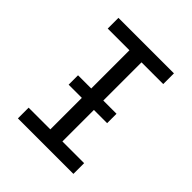

<svg xmlns="http://www.w3.org/2000/svg" viewBox="-201 -860 989 989"><g transform="rotate(45 293.0 -366.0)"><path d="M90.8 0V-78.1H249V-307.6H152.8V-376H249V-654.3H90.8V-732.4H495.1V-654.3H336.9V-376H433.1V-307.6H336.9V-78.1H495.1V0Z"/></g></svg>

Font: Consola Mono
Style: Book
Weight: 400
Monospace: yes
Designer: Wojciech Kalinowski "wmk69" (wmk69@o2.pl)
Foundry: Wojciech Kalinowski "wmk69" (wmk69@o2.pl)
Version: Version 2.1.0